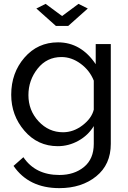

<svg xmlns="http://www.w3.org/2000/svg" viewBox="-20 -750 664 993"><path d="M216 -730 301 -667 386 -730 434 -706 333 -616H269L168 -706ZM38 -260Q38 -373 106.5 -452Q175 -531 280 -531Q399 -531 475 -418V-522H553V-6Q553 101 477.5 162Q402 223 287 223Q129 223 50 108L101 63Q163 155 287 155Q364 155 414.5 113.5Q465 72 465 -6V-98Q436 -50 385.5 -22Q335 6 279 6Q175 6 106.5 -73.5Q38 -153 38 -260ZM465 -183V-333Q444 -386 397 -420.5Q350 -455 298 -455Q222 -455 174.5 -395Q127 -335 127 -258Q127 -179 179.5 -122.5Q232 -66 306 -66Q360 -66 407 -102Q454 -138 465 -183Z"/></svg>

Font: Raleway-v4020 Medium
Style: Regular
Weight: 500
Designer: Matt McInerney, Pablo Impallari, Rodrigo Fuenzalida
Foundry: Matt McInerney, Pablo Impallari, Rodrigo Fuenzalida
Version: Version 4.020;PS 004.020;hotconv 1.0.88;makeotf.lib2.5.64775